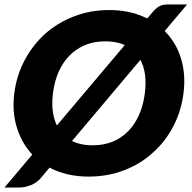

<svg xmlns="http://www.w3.org/2000/svg" viewBox="-36 -782 857 859"><path d="M361 8Q276 8 210 -20.5Q144 -49 100 -100Q57 -150 37.5 -218Q18 -286 28 -365Q38 -444 74 -512Q110 -580 165 -630Q221 -680 294.5 -708.5Q368 -737 453 -737Q537 -737 604 -708Q671 -679 714 -629Q758 -579 776.5 -511Q795 -443 785 -365Q775 -286 740 -218Q705 -150 649 -100Q594 -49 520 -20.5Q446 8 361 8ZM378 -132Q444 -132 493 -160.5Q542 -189 572.5 -241.5Q603 -294 612 -365Q621 -436 603.5 -488Q586 -540 543.5 -568.5Q501 -597 435 -597Q370 -597 320.5 -568.5Q271 -540 240.5 -488Q210 -436 201 -365Q192 -294 210 -241.5Q228 -189 270.5 -160.5Q313 -132 378 -132ZM-16 57 641 -721Q659 -743 674 -752.5Q689 -762 715 -762H801L147 14Q129 36 101.5 46.5Q74 57 50 57Z"/></svg>

Font: Aleo Black
Style: Italic
Weight: 900
Italic angle: -7°
Designer: Alessio Laiso
Foundry: Alessio Laiso
Version: Version 2.001;gftools[0.9.29]